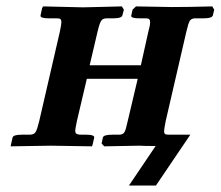

<svg xmlns="http://www.w3.org/2000/svg" viewBox="-20 -454 686 597"><path d="M166 -355Q170.9 -378.4 170.9 -384.8Q170.9 -392.1 168 -394.5Q165 -397 157.2 -397H131.8Q104.5 -397 106 -405.8L110.8 -428.2L113.8 -434.1L237.8 -431.2Q255.9 -431.6 298.6 -432.6Q341.3 -433.6 358.9 -434.1L365.2 -423.8L360.8 -407.2Q359.4 -397 332 -397H312Q299.8 -397 294.9 -389.6Q289.6 -382.3 283.2 -355L258.8 -251H418L440.9 -354Q446.8 -375 446.8 -384.8Q446.8 -391.6 443.8 -394.3Q440.9 -397 434.1 -397H413.1Q399.9 -397 393.3 -399.2Q386.7 -401.4 388.2 -405.8L392.1 -423.8L402.8 -434.1L514.2 -432.1Q565.9 -432.1 640.1 -434.1L646 -423.8L642.1 -407.2Q640.6 -397 612.8 -397H586.9Q575.7 -397 570.3 -389.6Q565.4 -381.8 559.1 -354L495.1 -77.1Q490.2 -51.8 490.2 -45.9Q490.2 -39.6 493.2 -37.4Q496.1 -35.2 503.9 -35.2H571.8L464.8 123H380.9L463.9 0Q430.2 0 413.1 -1Q397 -0.5 358.4 0Q319.8 0.5 304.2 1L295.9 -7.8L299.8 -25.9Q301.3 -35.2 329.1 -35.2H350.1Q362.3 -35.2 366.9 -43Q371.6 -50.8 377 -77.1L408.2 -209H250L219.2 -78.1Q213.9 -52.2 213.9 -47.9Q213.9 -41 217 -38.6Q220.2 -36.1 228 -35.2H248Q261.7 -35.2 267.8 -32.7Q273.9 -30.3 272.9 -25.9L268.1 -4.9L266.1 1L138.2 -1Q121.1 -1 75.7 0Q30.3 1 13.2 1L14.2 -4.9L19 -25.9Q20.5 -35.2 47.9 -35.2H73.2Q85.9 -35.6 90.8 -43.5Q95.7 -51.3 102.1 -78.1Z"/></svg>

Font: Linux Libertine G
Style: Bold Italic
Weight: 700
Italic angle: -11.5°
Designer: Philipp H. Poll
Foundry: Philipp H. Poll
Version: Version 4.1.0